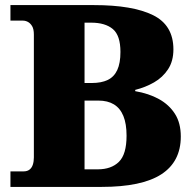

<svg xmlns="http://www.w3.org/2000/svg" viewBox="-20 -734 760 754"><path d="M21 0V-61H73Q87 -61 96 -68Q105 -75 109 -87.5Q113 -100 113 -116V-598Q113 -620 106 -631.5Q99 -643 89.5 -648Q80 -653 70 -653H21V-714H349Q501 -714 581 -674.5Q661 -635 661 -540Q661 -494 640 -462Q619 -430 585 -410.5Q551 -391 511 -381V-376Q564 -367 604 -345Q644 -323 667 -287Q690 -251 690 -198Q690 -99 613.5 -49.5Q537 0 379 0ZM364 -69Q417 -69 447 -98.5Q477 -128 477 -201Q477 -248 464.5 -278.5Q452 -309 427.5 -324Q403 -339 366 -339H312V-69ZM340 -408Q378 -408 403 -420Q428 -432 440.5 -459Q453 -486 453 -530Q453 -595 423 -620Q393 -645 338 -645H312V-408Z"/></svg>

Font: Noto Serif Khmer Black
Style: Regular
Weight: 900
Version: Version 2.003